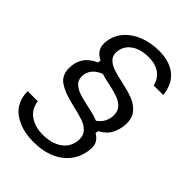

<svg xmlns="http://www.w3.org/2000/svg" viewBox="-283 -900 1264 1264"><g transform="rotate(45 348.5 -268.0)"><path d="M8 27H102Q111 92 160 126Q209 160 281 160Q359 160 410.5 126.5Q462 93 472 33Q474 24 474 8Q474 -30 450.5 -53.5Q427 -77 392.5 -89Q358 -101 299 -115L271 -122Q188 -141 140.5 -173.5Q93 -206 93 -273Q93 -289 96 -308Q103 -349 128 -380.5Q153 -412 202 -434L205 -455Q172 -471 156.5 -494Q141 -517 141 -548Q141 -564 144 -580Q154 -639 195 -683Q236 -727 298 -750Q360 -773 433 -773Q531 -773 589.5 -725.5Q648 -678 657 -586H568Q556 -639 516 -667Q476 -695 414 -695Q343 -695 296.5 -665Q250 -635 241 -583Q239 -569 239 -563Q239 -529 262 -508Q285 -487 319 -476Q353 -465 409 -453Q474 -439 517 -422.5Q560 -406 590 -372.5Q620 -339 620 -283Q620 -262 616 -243Q608 -202 587.5 -170.5Q567 -139 523 -115L519 -94Q547 -78 559.5 -56.5Q572 -35 572 -7Q572 3 568 29Q551 125 472.5 181Q394 237 270 237Q157 237 83 184Q9 131 8 27ZM522 -264Q522 -303 498 -326.5Q474 -350 438.5 -362Q403 -374 342 -387L319 -392Q296 -397 279 -403Q238 -389 214.5 -360Q191 -331 191 -292Q191 -258 214 -237Q237 -216 270 -205Q303 -194 359 -182Q421 -170 464 -153Q522 -194 522 -264Z"/></g></svg>

Font: Open Sauce Sans
Style: Italic
Weight: 400
Italic angle: -10°
Designer: Alfredo Marco Pradil
Foundry: Creative Sauce Fz LLC
Version: Version 1.477